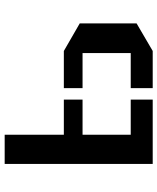

<svg xmlns="http://www.w3.org/2000/svg" viewBox="54 -534 673 821"><g transform="rotate(90 390.5 -123.5)"><path d="M80 -371 198 -440H357V-346H207V-140H357V-60H198L80 -128ZM681 -440H406V-346H556V-140H406V-60H556V193H681Z"/></g></svg>

Font: Wallpoet
Style: Regular
Weight: 400
Designer: Lars Berggren
Foundry: Lars Berggren
Version: Version 1.000